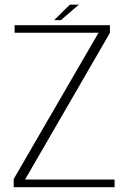

<svg xmlns="http://www.w3.org/2000/svg" viewBox="-20 -780 554 800"><path d="M37 0H457.5V-32H84.5L438 -643V-675H41V-643.5H390.5L37 -34ZM205.5 -696H233.5L308.5 -760.5H271Z"/></svg>

Font: Anybody Thin ExtraLight
Style: Regular
Weight: 250
Version: Version 1.113;gftools[0.9.25]